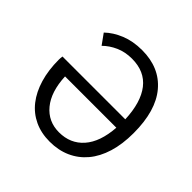

<svg xmlns="http://www.w3.org/2000/svg" viewBox="-172 -829 1003 1003"><g transform="rotate(45 329.0 -328.0)"><path d="M327 12Q264 12 214 -11.5Q164 -35 129.5 -79Q95 -123 76.5 -185.5Q58 -248 58 -325Q58 -330 58.5 -336.5Q59 -343 60 -350H524Q519 -471 469 -535Q419 -599 325 -599Q275 -599 234.5 -581Q194 -563 165 -534L124 -591Q159 -625 211.5 -646.5Q264 -668 331 -668Q460 -668 533 -581.5Q606 -495 606 -330Q606 -248 586.5 -184.5Q567 -121 530.5 -77.5Q494 -34 442.5 -11Q391 12 327 12ZM327 -57Q411 -57 462.5 -115.5Q514 -174 522 -286H143Q148 -177 197.5 -117Q247 -57 327 -57Z"/></g></svg>

Font: Source Sans Pro
Style: Regular
Weight: 400
Designer: Paul D. Hunt
Foundry: Adobe Systems Incorporated
Version: Version 2.021;PS 2.000;hotconv 1.0.86;makeotf.lib2.5.63406